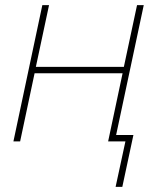

<svg xmlns="http://www.w3.org/2000/svg" viewBox="-20 -548 610 744"><path d="M428 176 466 0H399L455 -264H114L58 0H32L144 -528H170L119 -289H460L511 -528H537L430 -25H497L454 176Z"/></svg>

Font: Noto Sans Thin
Style: Italic
Weight: 100
Italic angle: -12°
Designer: Monotype Design Team
Foundry: Monotype Imaging Inc.
Version: Version 2.013; ttfautohint (v1.8.4.7-5d5b)